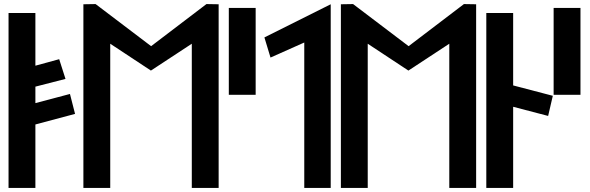

<svg xmlns="http://www.w3.org/2000/svg" viewBox="-20 -924 2901 944"><path d="M22 -860V0H154V-312L349 -364L324 -462L154 -417V-498L302 -536L271 -633L154 -601V-860Z M923 -709V0H1055V-903L995 -904L723 -697L450 -904L390 -903V0H522V-709L722 -577Z M1105 -458H1237V-885H1105Z M1606 0V-903L1280 -740L1310 -641L1476 -715V0Z M2189 -709V0H2321V-903L2261 -904L1989 -697L1716 -904L1656 -903V0H1788V-709L1988 -577Z M2371 0H2503V-399L2675 -354L2698 -453L2503 -504V-860H2371Z M2702 -458H2834V-885H2702Z"/></svg>

Font: Ny Stormning
Style: Regular
Weight: 400
Designer: Robert Jablonski, Mew Too
Foundry: Cannot Into Space Fonts
Version: Version 0.90